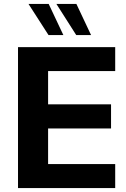

<svg xmlns="http://www.w3.org/2000/svg" viewBox="-20 -950 639 970"><path d="M71 0V-712H562V-591H223V-423H541V-301H223V-121H562V0ZM225 -773 124 -930H226L300 -773ZM365 -773 265 -930H366L440 -773Z"/></svg>

Font: Muli ExtraBold
Style: Regular
Weight: 800
Designer: Vernon Adams
Foundry: Vernon Adams
Version: Version 2.000